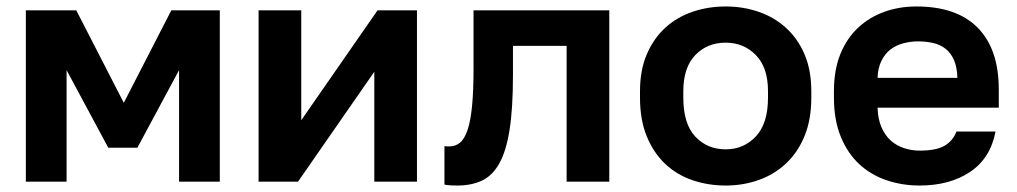

<svg xmlns="http://www.w3.org/2000/svg" viewBox="-20 -562 3145 594"><path d="M60 -530H216L363 -244L510 -530H660V0H534V-345L405 -105H315L186 -345V0H60Z M780 -530H912V-190L1148 -530H1270V0H1138V-340L902 0H780Z M1395 12Q1387 12 1375 11.5Q1363 11 1355 9V-110Q1360 -109 1370 -109Q1389 -109 1403 -120.5Q1417 -132 1426.5 -160Q1436 -188 1440.5 -234.5Q1445 -281 1445 -350V-530H1865V0H1733V-420H1567V-330Q1567 -227 1556.5 -160.5Q1546 -94 1524.5 -56Q1503 -18 1470.5 -3Q1438 12 1395 12Z M2225 12Q2171 12 2122.5 -4.5Q2074 -21 2038 -55Q2002 -89 1981 -140Q1960 -191 1960 -260V-280Q1960 -345 1981 -394Q2002 -443 2038 -476Q2074 -509 2122.5 -525.5Q2171 -542 2225 -542Q2279 -542 2327 -525.5Q2375 -509 2411.5 -476Q2448 -443 2469 -394Q2490 -345 2490 -280V-260Q2490 -192 2469 -141Q2448 -90 2411.5 -56Q2375 -22 2327 -5Q2279 12 2225 12ZM2225 -100Q2281 -100 2318.5 -140Q2356 -180 2356 -260V-280Q2356 -353 2318.5 -391.5Q2281 -430 2225 -430Q2168 -430 2131 -391.5Q2094 -353 2094 -280V-260Q2094 -179 2131 -139.5Q2168 -100 2225 -100Z M2825 12Q2771 12 2722.5 -4.5Q2674 -21 2638 -54.5Q2602 -88 2581 -139.5Q2560 -191 2560 -260V-280Q2560 -346 2580 -395Q2600 -444 2635 -476.5Q2670 -509 2716 -525.5Q2762 -542 2815 -542Q2940 -542 3005 -476Q3070 -410 3070 -285V-229H2695Q2696 -194 2707 -168.5Q2718 -143 2736 -127Q2754 -111 2777.5 -103.5Q2801 -96 2825 -96Q2876 -96 2902 -111Q2928 -126 2939 -155H3060Q3044 -72 2981 -30Q2918 12 2825 12ZM2820 -434Q2797 -434 2774.5 -428Q2752 -422 2735 -409Q2718 -396 2707 -374Q2696 -352 2695 -321H2942Q2941 -354 2931.5 -376Q2922 -398 2905.5 -411Q2889 -424 2867 -429Q2845 -434 2820 -434Z"/></svg>

Font: Golos Text DemiBold
Style: Regular
Weight: 600
Designer: A.Korolkova, Vitaly Kuzmin
Foundry: ParaType Ltd
Version: Version 2.002